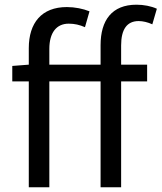

<svg xmlns="http://www.w3.org/2000/svg" viewBox="-20 -793 684 813"><path d="M32 -513.8V-448.2H101.9V0H188.9V-448.2H405.9V0H492.9V-448.2H603V-519.2H492.9V-600.9C492.9 -668 517 -703.8 567.1 -703.8C585.2 -703.8 605.8 -698.9 625 -690L644.2 -756C620 -767 588.8 -773.1 557.9 -773.1C453.8 -773.1 405.9 -707 405.9 -601.9V-519.2H188.9V-585.9C188.9 -654.8 219.1 -692.8 271 -692.8C295.8 -692.8 316.8 -687.9 339.8 -677.9L359 -745C332 -756 297.2 -763.1 263.1 -763.1C156.2 -763.1 101.9 -696 101.9 -589.1V-519.2Z"/></svg>

Font: Karasuma Gothic
Style: Regular
Weight: 400
Designer: Rasmus Andersson, Ryoko Nishizuka
Foundry: Genbu
Version: Version 1.00